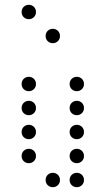

<svg xmlns="http://www.w3.org/2000/svg" viewBox="-20 -800 440 800"><path d="M100 -720C117 -720 130 -733 130 -750C130 -767 117 -780 100 -780C83 -780 70 -767 70 -750C70 -733 83 -720 100 -720ZM200 -620C217 -620 230 -633 230 -650C230 -667 217 -680 200 -680C183 -680 170 -667 170 -650C170 -633 183 -620 200 -620ZM100 -420C117 -420 130 -433 130 -450C130 -467 117 -480 100 -480C83 -480 70 -467 70 -450C70 -433 83 -420 100 -420ZM300 -420C317 -420 330 -433 330 -450C330 -467 317 -480 300 -480C283 -480 270 -467 270 -450C270 -433 283 -420 300 -420ZM100 -320C117 -320 130 -333 130 -350C130 -367 117 -380 100 -380C83 -380 70 -367 70 -350C70 -333 83 -320 100 -320ZM300 -320C317 -320 330 -333 330 -350C330 -367 317 -380 300 -380C283 -380 270 -367 270 -350C270 -333 283 -320 300 -320ZM100 -220C117 -220 130 -233 130 -250C130 -267 117 -280 100 -280C83 -280 70 -267 70 -250C70 -233 83 -220 100 -220ZM300 -220C317 -220 330 -233 330 -250C330 -267 317 -280 300 -280C283 -280 270 -267 270 -250C270 -233 283 -220 300 -220ZM100 -120C117 -120 130 -133 130 -150C130 -167 117 -180 100 -180C83 -180 70 -167 70 -150C70 -133 83 -120 100 -120ZM300 -120C317 -120 330 -133 330 -150C330 -167 317 -180 300 -180C283 -180 270 -167 270 -150C270 -133 283 -120 300 -120ZM200 -20C217 -20 230 -33 230 -50C230 -67 217 -80 200 -80C183 -80 170 -67 170 -50C170 -33 183 -20 200 -20ZM300 -20C317 -20 330 -33 330 -50C330 -67 317 -80 300 -80C283 -80 270 -67 270 -50C270 -33 283 -20 300 -20Z"/></svg>

Font: TINY 5x3 60
Style: Regular
Weight: 150
Designer: Jack Halten Fahnestock
Foundry: Velvetyne Type Foundry
Version: Version 1.002;hotconv 1.0.109;makeotfexe 2.5.65596